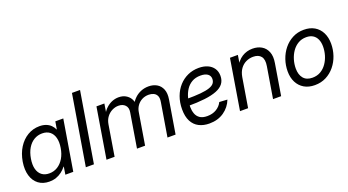

<svg xmlns="http://www.w3.org/2000/svg" viewBox="-53 -1294 3397 1872"><g transform="rotate(-20 1646.0 -358.5)"><path d="M218.8 10.3Q151.9 10.3 106.7 -23.9Q61.5 -58.1 43.5 -119.1Q25.4 -180.2 38.1 -260.7Q51.8 -342.3 90.1 -403.1Q128.4 -463.9 185.1 -497.6Q241.7 -531.2 308.6 -531.2Q346.7 -531.2 376 -520Q405.3 -508.8 425.3 -489Q445.3 -469.2 456.1 -443.8H458.5L471.7 -522.5H554.2L467.8 0H385.7L398.4 -79.6H395.5Q374.5 -52.7 347.9 -32.5Q321.3 -12.2 289.1 -1Q256.8 10.3 218.8 10.3ZM244.1 -65.4Q292.5 -65.4 331.5 -89.8Q370.6 -114.3 396.7 -158.4Q422.9 -202.6 432.1 -261.2Q441.9 -320.3 430.4 -364Q418.9 -407.7 388.2 -431.9Q357.4 -456.1 309.1 -456.1Q262.7 -456.1 224.4 -433.1Q186 -410.2 159.9 -366.7Q133.8 -323.2 123.5 -261.2Q113.3 -199.7 125.2 -155.8Q137.2 -111.8 167.7 -88.6Q198.2 -65.4 244.1 -65.4Z M802.7 -727.5 682.1 0H598.1L718.8 -727.5Z M812.5 0 898.4 -522.5H980.5L962.9 -413.1L953.1 -415.5Q973.6 -455.1 1002 -480.7Q1030.3 -506.3 1063.2 -519.3Q1096.2 -532.2 1129.9 -532.2Q1171.9 -532.2 1202.1 -515.1Q1232.4 -498 1249.3 -470.5Q1266.1 -442.9 1267.6 -410.2L1252.4 -415.5Q1269 -449.2 1296.9 -475.6Q1324.7 -502 1361.6 -517.1Q1398.4 -532.2 1440.9 -532.2Q1489.3 -532.2 1525.9 -511Q1562.5 -489.7 1579.6 -447.5Q1596.7 -405.3 1585.9 -341.8L1529.3 0H1445.3L1502.9 -347.2Q1509.8 -387.2 1498.8 -410.6Q1487.8 -434.1 1465.1 -444.6Q1442.4 -455.1 1414.6 -455.1Q1375.5 -455.1 1344.5 -438.7Q1313.5 -422.4 1293.5 -394.3Q1273.4 -366.2 1267.6 -331.5L1212.9 0H1128.9L1187.5 -356Q1195.3 -402.3 1170.2 -428.7Q1145 -455.1 1100.6 -455.1Q1067.4 -455.1 1035.2 -439.2Q1002.9 -423.3 979.5 -392.8Q956.1 -362.3 948.7 -317.9L896.5 0Z M1877.9 11.7Q1816.9 11.7 1770.5 -12Q1724.1 -35.6 1698.5 -84.7Q1672.9 -133.8 1672.9 -208.5Q1672.9 -280.3 1694.8 -340.1Q1716.8 -399.9 1756.1 -443.4Q1795.4 -486.8 1847.9 -510.5Q1900.4 -534.2 1961.9 -534.2Q2014.6 -534.2 2053.7 -516.8Q2092.8 -499.5 2114.7 -467Q2136.7 -434.6 2136.7 -389.2Q2136.7 -342.3 2112.3 -309.8Q2087.9 -277.3 2038.3 -257.6Q1988.8 -237.8 1912.8 -228.8Q1836.9 -219.7 1733.9 -219.7L1745.6 -289.1Q1835 -289.1 1894.3 -294.7Q1953.6 -300.3 1988.3 -312.3Q2022.9 -324.2 2037.6 -343.3Q2052.2 -362.3 2052.2 -388.7Q2052.2 -420.9 2026.6 -439.5Q2001 -458 1953.1 -458Q1900.9 -458 1863.3 -436Q1825.7 -414.1 1802 -377.4Q1778.3 -340.8 1766.8 -295.9Q1755.4 -251 1755.4 -204.6Q1755.4 -168 1766.6 -135.5Q1777.8 -103 1805.7 -83.3Q1833.5 -63.5 1882.8 -63.5Q1938.5 -63.5 1979 -88.4Q2019.5 -113.3 2038.1 -152.8L2121.1 -147.9Q2093.3 -76.2 2029.8 -32.2Q1966.3 11.7 1877.9 11.7Z M2332 -304.7 2281.7 0H2197.8L2283.7 -522.5H2365.7L2345.2 -395.5L2323.7 -398.4Q2360.4 -469.2 2409.7 -500.2Q2459 -531.2 2518.6 -531.2Q2572.8 -531.2 2612.5 -507.8Q2652.3 -484.4 2670.9 -438.2Q2689.5 -392.1 2677.7 -323.2L2624.5 0H2540.5L2593.8 -322.8Q2605 -389.2 2579.3 -421.9Q2553.7 -454.6 2498 -454.6Q2459 -454.6 2424.3 -438.2Q2389.6 -421.9 2365.2 -388.7Q2340.8 -355.5 2332 -304.7Z M2972.2 11.7Q2908.2 11.7 2862.3 -15.4Q2816.4 -42.5 2791.5 -91.3Q2766.6 -140.1 2766.6 -205.1Q2766.6 -267.1 2786.6 -325.9Q2806.6 -384.8 2844.2 -431.4Q2881.8 -478 2934.6 -505.6Q2987.3 -533.2 3052.2 -533.2Q3116.2 -533.2 3162.4 -505.9Q3208.5 -478.5 3233.2 -429.2Q3257.8 -379.9 3257.8 -314.5Q3257.8 -252 3237.8 -193.4Q3217.8 -134.8 3179.9 -88.4Q3142.1 -42 3089.6 -15.1Q3037.1 11.7 2972.2 11.7ZM2974.6 -64.5Q3023.4 -64.5 3060.5 -86.4Q3097.7 -108.4 3123 -145.3Q3148.4 -182.1 3161.4 -226.6Q3174.3 -271 3174.3 -315.9Q3174.3 -358.9 3160.2 -390.6Q3146 -422.4 3118.4 -439.7Q3090.8 -457 3049.8 -457Q3002.4 -457 2965.3 -435.1Q2928.2 -413.1 2902.8 -376.5Q2877.4 -339.8 2864 -294.9Q2850.6 -250 2850.6 -203.6Q2850.6 -140.1 2881.8 -102.3Q2913.1 -64.5 2974.6 -64.5Z"/></g></svg>

Font: Inter 28pt
Style: Italic
Weight: 400
Italic angle: -9.3988°
Designer: Rasmus Andersson
Foundry: rsms
Version: Version 4.001;git-66647c0bb